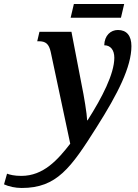

<svg xmlns="http://www.w3.org/2000/svg" viewBox="-170 -694 687 954"><path d="M181 -606H431L447 -674H197ZM-62 240C112 240 182 141 310 -62C416 -229 483 -362 483 -465C483 -517 459 -545 416 -545C380 -545 349 -518 348 -469C379 -469 398 -446 398 -407C398 -327 337 -209 265 -96H263C262 -128 247 -219 236 -271L185 -536H26L15 -489H23C57 -489 73 -476 82 -436L179 20C117 100 46 180 -64 180C-99 180 -122 174 -135 169L-150 222C-126 233 -94 240 -62 240Z"/></svg>

Font: Noto Serif Condensed SemiBold
Style: Italic
Weight: 600
Width: 3
Italic angle: -12°
Designer: Monotype Design Team
Foundry: Monotype Imaging Inc.
Version: Version 2.014